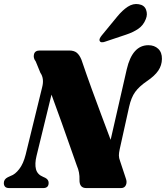

<svg xmlns="http://www.w3.org/2000/svg" viewBox="-46 -957 845 977"><path d="M140 -164Q130 -123.5 137 -96.2Q144 -69 173.5 -57L184.5 -52Q201.5 -43 201.5 -26.5Q201.5 0 174 0H1Q-14 0 -20.2 -7Q-26.5 -14 -26.5 -25.5Q-26.5 -45 -6.5 -55L8.5 -62Q31 -69.5 52 -96.8Q73 -124 84.5 -170L168.5 -513Q180 -557.5 159.5 -586.5L136 -644Q122 -662 127 -681Q132 -700 156.5 -700H306Q330.5 -700 344.5 -688.8Q358.5 -677.5 368.5 -653Q396 -572 421 -503.5Q446 -435 469.5 -372.2Q493 -309.5 517 -245.5L599 -604.5Q627.5 -727 709 -727Q739.5 -727 759 -708.8Q778.5 -690.5 778 -657Q777.5 -624.5 759.5 -597.8Q741.5 -571 701.5 -544Q662 -517 641.8 -489Q621.5 -461 611 -413.5L563 -197Q559 -178.5 559 -165.8Q559 -153 565 -137.5L594 -50Q601.5 -31 594.8 -15.5Q588 0 570 0H393Q357.5 0 358.5 -42Q360 -80.5 345 -114Q332.5 -149.5 312.5 -206.2Q292.5 -263 267.8 -332.8Q243 -402.5 216 -475.5ZM550 -872Q577 -905 604.2 -922.8Q631.5 -940.5 660 -935.5Q688.5 -931 697.2 -907.5Q706 -884 696 -860Q684 -828.5 657.8 -810.5Q631.5 -792.5 595 -780.5L487.5 -744.5Q479.5 -741.5 471.8 -742Q464 -742.5 461.5 -748.5Q458.5 -754.5 462 -761.8Q465.5 -769 471.5 -776.5Z"/></svg>

Font: Fraunces 144pt Soft Black
Style: Italic
Weight: 900
Italic angle: -16°
Version: Version 1.000;[b76b70a41]